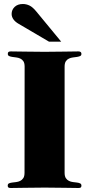

<svg xmlns="http://www.w3.org/2000/svg" viewBox="-20 -937 447 959"><path d="M224.6 -729 73.2 -817.9Q56.2 -827.6 47.1 -840.3Q38.1 -853 38.1 -867.2Q38.1 -888.2 53.2 -902.6Q68.4 -917 94.2 -917Q111.3 -917 127.2 -909.4Q143.1 -901.9 161.1 -879.9L285.6 -729ZM103 -604Q103 -621.6 96.9 -630.9Q90.8 -640.1 81.3 -644.5Q71.8 -648.9 61 -650.1Q50.3 -651.4 40.8 -652.8Q31.2 -654.3 25.1 -657.2Q19 -660.2 19 -668Q19 -674.8 22.5 -677.5Q25.9 -680.2 34.2 -680.2Q63.5 -680.2 105.7 -679.2Q147.9 -678.2 202.6 -678.2Q257.3 -678.2 299.8 -679.2Q342.3 -680.2 371.6 -680.2Q386.7 -680.2 386.7 -668Q386.7 -660.2 380.6 -657.2Q374.5 -654.3 365 -652.8Q355.5 -651.4 344.7 -650.1Q334 -648.9 324.5 -644.5Q314.9 -640.1 308.8 -630.9Q302.7 -621.6 302.7 -604V-74.2Q302.7 -56.6 308.8 -47.4Q314.9 -38.1 324.5 -33.4Q334 -28.8 344.7 -27.6Q355.5 -26.4 365 -25.1Q374.5 -23.9 380.6 -20.8Q386.7 -17.6 386.7 -9.8Q386.7 -2.9 383.3 -0.5Q379.9 2 371.6 2Q342.3 2 300 1Q257.8 0 203.1 0Q147.9 0 105.5 1Q63 2 33.7 2Q25.4 2 22 -0.5Q18.6 -2.9 18.6 -9.8Q18.6 -18.1 24.7 -21Q30.8 -23.9 40.3 -25.1Q49.8 -26.4 60.5 -27.6Q71.3 -28.8 80.8 -33.4Q90.3 -38.1 96.4 -47.4Q102.5 -56.6 102.5 -74.2Z"/></svg>

Font: XB Zar
Style: Bold
Weight: 700
Designer: Behnam
Foundry: Irmug
Version: Version 8.005 2009